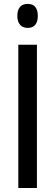

<svg xmlns="http://www.w3.org/2000/svg" viewBox="-20 -937 274 957"><path d="M71.3 0V-713.9H164.1V0ZM118.2 -917.5Q144.5 -917.5 156.5 -901.6Q168.5 -885.7 168.5 -857.4Q168.5 -829.1 155.8 -813.5Q143.1 -797.9 118.2 -797.9Q93.8 -797.9 80.1 -813.5Q66.4 -829.1 66.4 -857.4Q66.4 -886.7 79.3 -902.1Q92.3 -917.5 118.2 -917.5Z"/></svg>

Font: Open Sans Condensed Medium
Style: Regular
Weight: 500
Width: 3
Designer: Monotype Design Team
Foundry: Monotype Imaging Inc.
Version: Version 3.000